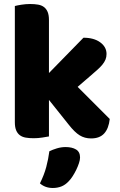

<svg xmlns="http://www.w3.org/2000/svg" viewBox="-20 -681 597 957"><path d="M527 -88Q522 -41 499.5 -16Q477 9 434 9Q402 9 377 -6.5Q352 -22 323 -59L224 -183V-1Q213 1 191.5 4.5Q170 8 148 8Q126 8 108.5 5Q91 2 79 -7Q67 -16 60.5 -31.5Q54 -47 54 -72V-651Q65 -654 86.5 -657.5Q108 -661 130 -661Q152 -661 169.5 -658Q187 -655 199 -646Q211 -637 217.5 -621.5Q224 -606 224 -581V-317L396 -493Q448 -493 479.5 -470Q511 -447 511 -412Q511 -397 506 -384.5Q501 -372 490.5 -359Q480 -346 463.5 -331.5Q447 -317 425 -298L367 -248ZM322 223Q305 241 285.5 248.5Q266 256 243 256Q205 256 179 233Q200 191 210.5 151.5Q221 112 226 73Q242 65 263.5 58.5Q285 52 307 52Q339 52 359 64Q379 76 379 104Q379 116 373.5 132.5Q368 149 360 165.5Q352 182 342 197.5Q332 213 322 223Z"/></svg>

Font: Baloo Bhaijaan
Style: Regular
Weight: 400
Designer: Devika Bhansali and Ek Type
Foundry: Ek Type
Version: Version 1.443;PS 1.000;hotconv 16.6.51;makeotf.lib2.5.65220;